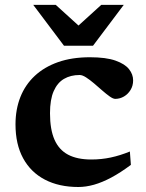

<svg xmlns="http://www.w3.org/2000/svg" viewBox="-20 -736 583 768"><path d="M339.5 -507Q404.5 -507 442.2 -493.5Q480 -480 496.2 -459.2Q512.5 -438.5 512.5 -414.5Q512.5 -393 502.2 -376.2Q492 -359.5 475.8 -350Q459.5 -340.5 441 -340.5Q432.5 -340.5 418.8 -350.2Q405 -360 388.8 -374.2Q372.5 -388.5 355.8 -402.8Q339 -417 324.2 -426.5Q309.5 -436 298.5 -436Q262.5 -436 236 -420.5Q209.5 -405 194.8 -371.5Q180 -338 180 -283Q180 -218 198 -177.2Q216 -136.5 252.5 -117.2Q289 -98 345 -98Q385.5 -98 423 -106Q460.5 -114 499.5 -130L503.5 -76.5Q462 -45.5 425.5 -26Q389 -6.5 356.2 2.8Q323.5 12 293.5 12Q216 12 159.5 -17.5Q103 -47 72.5 -103Q42 -159 42 -238.5Q42 -298.5 61.5 -347.8Q81 -397 119 -432.5Q157 -468 212.2 -487.5Q267.5 -507 339.5 -507ZM311.5 -618H276.5L385 -716.5H475L352 -553H236L113 -716.5H203Z"/></svg>

Font: Newsreader 9pt SemiBold
Style: Regular
Weight: 600
Designer: Hugues Gentile
Foundry: Production Type
Version: Version 1.003